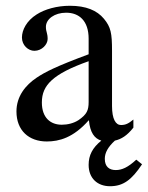

<svg xmlns="http://www.w3.org/2000/svg" viewBox="-20 -480 512 665"><path d="M452 73C423 100 402 109 381 109C359 109 343 98 343 70C343 49 354 29 378 7C400 2 420 -10 442 -38V-66C425 -52 415 -47 399 -47C381 -47 368 -67 368 -113V-304C368 -365 364 -386 340 -415C316 -444 278 -460 222 -460C177 -460 135 -448 107 -430C72 -408 56 -376 56 -350C56 -323 78 -304 99 -304C125 -304 145 -326 145 -345C145 -366 139 -369 139 -387C139 -414 169 -436 209 -436C254 -436 287 -408 287 -346V-292C174 -250 137 -231 107 -211C68 -185 37 -146 37 -94C37 -28 80 10 142 10C185 10 234 -3 287 -63H288C292 -21 307 0 331 7C300 32 287 58 287 91C287 138 318 165 361 165C407 165 436 143 472 89ZM287 -127C287 -98 281 -84 252 -64C235 -53 214 -48 194 -48C155 -48 125 -72 125 -125C125 -156 135 -180 159 -202C184 -225 225 -246 287 -268Z"/></svg>

Font: STIX Math
Style: Regular
Weight: 400
Designer: MicroPress Inc., with final additions and corrections provided by Coen Hoffman, Elsevier (retired)
Version: Version 1.1.0